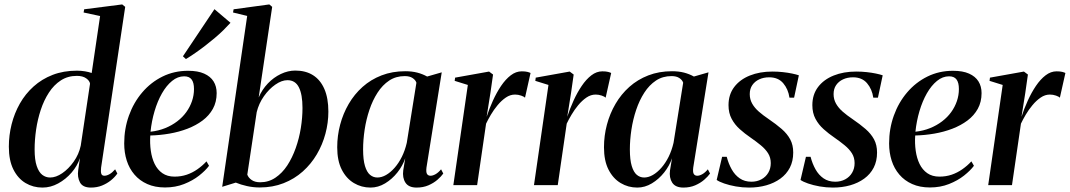

<svg xmlns="http://www.w3.org/2000/svg" viewBox="-20 -837 4836 868"><path d="M437 -79Q435 -61.5 437.8 -52Q440.5 -42.5 452 -42.5Q462.5 -42.5 475 -49.5Q487.5 -56.5 500.5 -71.5L510.5 -52.5Q499.5 -36.5 481.8 -22Q464 -7.5 441.2 1.8Q418.5 11 391 11Q354 11 341.5 -12.5Q329 -36 333.5 -67.5L341.5 -122.5Q330 -87.5 303.8 -57Q277.5 -26.5 243.2 -7.8Q209 11 172 11Q130 11 95.5 -9.5Q61 -30 40.5 -71Q20 -112 20 -174Q20 -225.5 32.5 -275.2Q45 -325 69.8 -368.8Q94.5 -412.5 131.8 -446Q169 -479.5 218 -498.5Q267 -517.5 328 -517.5Q347 -517.5 364.5 -514.5Q382 -511.5 394.5 -507L432.5 -764.5L358 -780.5L360.5 -795L532.5 -817L546 -806ZM387 -458.5Q385.5 -471.5 369.8 -482.8Q354 -494 327.5 -494Q286.5 -494 255 -473.5Q223.5 -453 201 -418.2Q178.5 -383.5 164.2 -340.2Q150 -297 143.2 -250.8Q136.5 -204.5 136.5 -161.5Q136.5 -114.5 146 -86.5Q155.5 -58.5 171.2 -46.5Q187 -34.5 206.5 -34.5Q233 -34.5 261.5 -54Q290 -73.5 313.2 -106.2Q336.5 -139 345 -178.5Z M925 -87.5Q909 -66 880.2 -43.2Q851.5 -20.5 812.2 -5Q773 10.5 726 10.5Q680.5 10.5 645.8 -5Q611 -20.5 587.8 -47.8Q564.5 -75 553 -111Q541.5 -147 541.5 -188.5Q541.5 -255 562.8 -314.2Q584 -373.5 623 -419.2Q662 -465 714.8 -491Q767.5 -517 830.5 -517Q874.5 -517 903 -504.2Q931.5 -491.5 945.5 -469Q959.5 -446.5 959.5 -416Q959.5 -376 942.5 -345.2Q925.5 -314.5 895.8 -292.2Q866 -270 827.8 -255.2Q789.5 -240.5 746.2 -233Q703 -225.5 659.5 -224.5Q657 -189 661.8 -155.5Q666.5 -122 679.2 -95.8Q692 -69.5 714.2 -54Q736.5 -38.5 769 -38.5Q798.5 -38.5 824.2 -47.2Q850 -56 872.5 -71.8Q895 -87.5 913.5 -107.5ZM812.5 -492Q783.5 -492 758 -471.2Q732.5 -450.5 712.2 -415Q692 -379.5 678.8 -334.8Q665.5 -290 660.5 -241.5Q696.5 -245.5 726.8 -257.8Q757 -270 781.2 -288.5Q805.5 -307 822.2 -330.2Q839 -353.5 848 -380Q857 -406.5 857 -434.5Q857 -463.5 846.2 -477.8Q835.5 -492 812.5 -492ZM807 -582.5 949.5 -795.5 1022 -734Q1007.5 -718 989.8 -700.5Q972 -683 951.2 -665.5Q930.5 -648 908.5 -631Q886.5 -614 864.2 -598.5Q842 -583 820.5 -570Z M1149.5 -396.5Q1165 -432.5 1191 -459.8Q1217 -487 1249.5 -502.5Q1282 -518 1315 -518Q1362 -518 1395.2 -497Q1428.5 -476 1446.5 -434.5Q1464.5 -393 1464.5 -332.5Q1464.5 -282 1451.2 -232.5Q1438 -183 1412.2 -139.2Q1386.5 -95.5 1348.8 -61.8Q1311 -28 1262 -8.8Q1213 10.5 1154 10.5Q1124.5 10.5 1096.5 4.2Q1068.5 -2 1046 -11.5L984.5 7.5L1097.5 -765L1033.5 -780.5L1036 -795L1197.5 -817L1210.5 -806ZM1098 -47.5Q1103 -33.5 1117.8 -23.2Q1132.5 -13 1156.5 -13Q1194.5 -13 1225.2 -33.8Q1256 -54.5 1278.8 -89.2Q1301.5 -124 1317 -167.8Q1332.5 -211.5 1340 -258.2Q1347.5 -305 1347.5 -349Q1347.5 -410 1331.2 -442.2Q1315 -474.5 1279.5 -474.5Q1253.5 -474.5 1224.8 -454.5Q1196 -434.5 1173 -401.8Q1150 -369 1140.5 -330Z M1908 -79.5Q1905.5 -58.5 1910.5 -50.5Q1915.5 -42.5 1926.5 -42.5Q1936.5 -42.5 1949 -49.5Q1961.5 -56.5 1974 -71.5L1984 -52.5Q1974.5 -39 1957.5 -24.2Q1940.5 -9.5 1916.8 0.8Q1893 11 1863.5 11Q1827.5 11 1813 -11.2Q1798.5 -33.5 1803 -67L1812 -121.5Q1800.5 -87.5 1776.5 -57.2Q1752.5 -27 1721 -8Q1689.5 11 1655 11Q1614 11 1579.8 -9.5Q1545.5 -30 1525 -70.2Q1504.5 -110.5 1504.5 -171Q1504.5 -223.5 1517.8 -273.5Q1531 -323.5 1556.5 -367.2Q1582 -411 1619.2 -444.2Q1656.5 -477.5 1705 -496.2Q1753.5 -515 1812 -515Q1842 -515 1866.2 -508.8Q1890.5 -502.5 1911 -491L1977 -510ZM1862.5 -463Q1858.5 -475.5 1845.2 -484.2Q1832 -493 1810 -493Q1770 -493 1739.5 -472.8Q1709 -452.5 1686.8 -418Q1664.5 -383.5 1650 -340.2Q1635.5 -297 1628.5 -250.8Q1621.5 -204.5 1621.5 -161.5Q1621.5 -114.5 1630 -86.5Q1638.5 -58.5 1653 -46.5Q1667.5 -34.5 1686 -34.5Q1705.5 -34.5 1725.5 -46Q1745.5 -57.5 1764 -78.5Q1782.5 -99.5 1796.8 -128.2Q1811 -157 1819 -191.5Z M2029.5 0 2095 -453 2035.5 -471.5 2037.5 -486 2191 -513.5 2209 -500 2197 -416 2180 -309Q2192 -346 2208.5 -382.2Q2225 -418.5 2245.2 -448.5Q2265.5 -478.5 2289 -496.5Q2312.5 -514.5 2338.5 -514.5Q2355 -514.5 2364.5 -512Q2374 -509.5 2378.5 -507L2353.5 -395.5Q2349.5 -400 2336 -404.8Q2322.5 -409.5 2308.5 -409.5Q2286.5 -409.5 2266.8 -396Q2247 -382.5 2229.8 -361.8Q2212.5 -341 2199.2 -318.5Q2186 -296 2177.5 -278L2137 0Z M2394 0 2459.5 -453 2400 -471.5 2402 -486 2555.5 -513.5 2573.5 -500 2561.5 -416 2544.5 -309Q2556.5 -346 2573 -382.2Q2589.5 -418.5 2609.8 -448.5Q2630 -478.5 2653.5 -496.5Q2677 -514.5 2703 -514.5Q2719.5 -514.5 2729 -512Q2738.5 -509.5 2743 -507L2718 -395.5Q2714 -400 2700.5 -404.8Q2687 -409.5 2673 -409.5Q2651 -409.5 2631.2 -396Q2611.5 -382.5 2594.2 -361.8Q2577 -341 2563.8 -318.5Q2550.5 -296 2542 -278L2501.5 0Z M3114 -79.5Q3111.5 -58.5 3116.5 -50.5Q3121.5 -42.5 3132.5 -42.5Q3142.5 -42.5 3155 -49.5Q3167.5 -56.5 3180 -71.5L3190 -52.5Q3180.5 -39 3163.5 -24.2Q3146.5 -9.5 3122.8 0.8Q3099 11 3069.5 11Q3033.5 11 3019 -11.2Q3004.5 -33.5 3009 -67L3018 -121.5Q3006.5 -87.5 2982.5 -57.2Q2958.5 -27 2927 -8Q2895.5 11 2861 11Q2820 11 2785.8 -9.5Q2751.5 -30 2731 -70.2Q2710.5 -110.5 2710.5 -171Q2710.5 -223.5 2723.8 -273.5Q2737 -323.5 2762.5 -367.2Q2788 -411 2825.2 -444.2Q2862.5 -477.5 2911 -496.2Q2959.5 -515 3018 -515Q3048 -515 3072.2 -508.8Q3096.5 -502.5 3117 -491L3183 -510ZM3068.5 -463Q3064.5 -475.5 3051.2 -484.2Q3038 -493 3016 -493Q2976 -493 2945.5 -472.8Q2915 -452.5 2892.8 -418Q2870.5 -383.5 2856 -340.2Q2841.5 -297 2834.5 -250.8Q2827.5 -204.5 2827.5 -161.5Q2827.5 -114.5 2836 -86.5Q2844.5 -58.5 2859 -46.5Q2873.5 -34.5 2892 -34.5Q2911.5 -34.5 2931.5 -46Q2951.5 -57.5 2970 -78.5Q2988.5 -99.5 3002.8 -128.2Q3017 -157 3025 -191.5Z M3570 -395.5H3549Q3543.5 -434 3520.8 -460.8Q3498 -487.5 3457.5 -487.5Q3432 -487.5 3412.2 -478.2Q3392.5 -469 3381 -452.2Q3369.5 -435.5 3369.5 -411.5Q3369.5 -388 3380.5 -368.5Q3391.5 -349 3410.8 -332.2Q3430 -315.5 3454.5 -299Q3489 -275.5 3514 -253.8Q3539 -232 3552.5 -206.8Q3566 -181.5 3566 -147.5Q3566 -108.5 3550.8 -79Q3535.5 -49.5 3508 -29.5Q3480.5 -9.5 3444.2 0.8Q3408 11 3366.5 11Q3336 11 3306.5 5.8Q3277 0.5 3254 -7.5Q3231 -15.5 3220 -23.5L3244.5 -128H3265.5Q3273.5 -97 3287.8 -71.5Q3302 -46 3324 -30.8Q3346 -15.5 3377 -15.5Q3402 -15.5 3422 -26.2Q3442 -37 3453.2 -56Q3464.5 -75 3464.5 -99.5Q3464.5 -124.5 3452.5 -143.8Q3440.5 -163 3419.5 -180.2Q3398.5 -197.5 3372.5 -215.5Q3347.5 -232.5 3324.8 -252.8Q3302 -273 3287.8 -299.5Q3273.5 -326 3273.5 -361.5Q3273.5 -409.5 3299.2 -443.5Q3325 -477.5 3369.8 -495.5Q3414.5 -513.5 3471.5 -513.5Q3495.5 -513.5 3518.8 -511Q3542 -508.5 3561 -504.5Q3580 -500.5 3591.5 -496.5Z M3949 -395.5H3928Q3922.5 -434 3899.8 -460.8Q3877 -487.5 3836.5 -487.5Q3811 -487.5 3791.2 -478.2Q3771.5 -469 3760 -452.2Q3748.5 -435.5 3748.5 -411.5Q3748.5 -388 3759.5 -368.5Q3770.5 -349 3789.8 -332.2Q3809 -315.5 3833.5 -299Q3868 -275.5 3893 -253.8Q3918 -232 3931.5 -206.8Q3945 -181.5 3945 -147.5Q3945 -108.5 3929.8 -79Q3914.5 -49.5 3887 -29.5Q3859.5 -9.5 3823.2 0.8Q3787 11 3745.5 11Q3715 11 3685.5 5.8Q3656 0.5 3633 -7.5Q3610 -15.5 3599 -23.5L3623.5 -128H3644.5Q3652.5 -97 3666.8 -71.5Q3681 -46 3703 -30.8Q3725 -15.5 3756 -15.5Q3781 -15.5 3801 -26.2Q3821 -37 3832.2 -56Q3843.5 -75 3843.5 -99.5Q3843.5 -124.5 3831.5 -143.8Q3819.5 -163 3798.5 -180.2Q3777.5 -197.5 3751.5 -215.5Q3726.5 -232.5 3703.8 -252.8Q3681 -273 3666.8 -299.5Q3652.5 -326 3652.5 -361.5Q3652.5 -409.5 3678.2 -443.5Q3704 -477.5 3748.8 -495.5Q3793.5 -513.5 3850.5 -513.5Q3874.5 -513.5 3897.8 -511Q3921 -508.5 3940 -504.5Q3959 -500.5 3970.5 -496.5Z M4383 -87.5Q4367 -66 4338.2 -43.2Q4309.5 -20.5 4270.2 -5Q4231 10.5 4184 10.5Q4138.5 10.5 4103.8 -5Q4069 -20.5 4045.8 -47.8Q4022.5 -75 4011 -111Q3999.5 -147 3999.5 -188.5Q3999.5 -255 4020.8 -314.2Q4042 -373.5 4081 -419.2Q4120 -465 4172.8 -491Q4225.5 -517 4288.5 -517Q4332.5 -517 4361 -504.2Q4389.5 -491.5 4403.5 -469Q4417.5 -446.5 4417.5 -416Q4417.5 -376 4400.5 -345.2Q4383.5 -314.5 4353.8 -292.2Q4324 -270 4285.8 -255.2Q4247.5 -240.5 4204.2 -233Q4161 -225.5 4117.5 -224.5Q4115 -189 4119.8 -155.5Q4124.5 -122 4137.2 -95.8Q4150 -69.5 4172.2 -54Q4194.5 -38.5 4227 -38.5Q4256.5 -38.5 4282.2 -47.2Q4308 -56 4330.5 -71.8Q4353 -87.5 4371.5 -107.5ZM4270.5 -492Q4241.5 -492 4216 -471.2Q4190.5 -450.5 4170.2 -415Q4150 -379.5 4136.8 -334.8Q4123.5 -290 4118.5 -241.5Q4154.5 -245.5 4184.8 -257.8Q4215 -270 4239.2 -288.5Q4263.5 -307 4280.2 -330.2Q4297 -353.5 4306 -380Q4315 -406.5 4315 -434.5Q4315 -463.5 4304.2 -477.8Q4293.5 -492 4270.5 -492Z M4447.5 0 4513 -453 4453.5 -471.5 4455.5 -486 4609 -513.5 4627 -500 4615 -416 4598 -309Q4610 -346 4626.5 -382.2Q4643 -418.5 4663.2 -448.5Q4683.5 -478.5 4707 -496.5Q4730.5 -514.5 4756.5 -514.5Q4773 -514.5 4782.5 -512Q4792 -509.5 4796.5 -507L4771.5 -395.5Q4767.5 -400 4754 -404.8Q4740.5 -409.5 4726.5 -409.5Q4704.5 -409.5 4684.8 -396Q4665 -382.5 4647.8 -361.8Q4630.5 -341 4617.2 -318.5Q4604 -296 4595.5 -278L4555 0Z"/></svg>

Font: Merriweather 144pt Medium
Style: Italic
Weight: 500
Italic angle: -7.8°
Version: Version 2.101